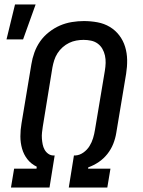

<svg xmlns="http://www.w3.org/2000/svg" viewBox="-20 -837 640 857"><path d="M29 0 43 -84H143L144 -93Q119 -105 102.5 -126Q86 -147 78.5 -173.5Q71 -200 71 -228.5Q71 -257 76 -286L120 -550Q124 -576 133.5 -602.5Q143 -629 159 -652Q175 -675 198.5 -693.5Q222 -712 247.5 -723Q273 -734 300.5 -738.5Q328 -743 354 -743Q385 -743 415 -737.5Q445 -732 470 -717Q495 -702 512.5 -679Q530 -656 538.5 -628Q547 -600 547.5 -569.5Q548 -539 543 -508L499 -244Q495 -219 485.5 -195Q476 -171 459.5 -150Q443 -129 421 -114Q399 -99 374 -90L373 -84H473L459 0H287L310 -143H316Q335 -144 352 -156Q369 -168 379.5 -185Q390 -202 395.5 -220.5Q401 -239 404 -258L448 -521Q451 -539 451.5 -556Q452 -573 448.5 -589Q445 -605 437 -619Q429 -633 416 -642.5Q403 -652 386.5 -655.5Q370 -659 353 -659Q337 -659 320.5 -656Q304 -653 288.5 -645.5Q273 -638 259.5 -626Q246 -614 236.5 -599Q227 -584 222 -568Q217 -552 214 -536L171 -272Q169 -259 167.5 -245.5Q166 -232 167 -218.5Q168 -205 170.5 -192.5Q173 -180 179 -169Q185 -158 195.5 -150.5Q206 -143 219 -143H224L201 0ZM9 -661 47 -817H139L83 -661Z"/></svg>

Font: Iosevka Custom Medium
Style: Italic
Weight: 500
Italic angle: -9°
Designer: Belleve Invis
Foundry: Belleve Invis
Version: Version 27.0.1